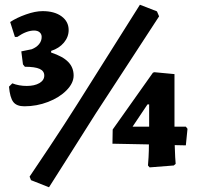

<svg xmlns="http://www.w3.org/2000/svg" viewBox="-20 -699 835 811"><path d="M18 -333 32 -347Q60 -336 93 -336Q126 -336 146.5 -348Q167 -360 167 -380Q167 -399 147.5 -408Q128 -417 85 -417L77 -427L70 -482L114 -491Q134 -499 145 -512.5Q156 -526 156 -543Q156 -555 147.5 -562.5Q139 -570 124 -570Q92 -570 53 -543H43L23 -606Q50 -624 89.5 -638Q129 -652 160 -652Q210 -652 240 -630Q270 -608 270 -572Q270 -543 250 -519Q230 -495 196 -484V-477Q245 -461 268 -437.5Q291 -414 291 -380Q291 -348 261 -317.5Q231 -287 183 -268.5Q135 -250 83 -250Q50 -250 36 -268.5Q22 -287 18 -333ZM111 62 105 47Q125 18 189.5 -79Q254 -176 307 -260L571 -679L643 -651L652 -630Q623 -585 543.5 -463.5Q464 -342 384 -219Q315 -110 260 -23Q205 64 187 92ZM605 0Q606 -8 607.5 -35Q609 -62 609 -89L455 -92L456 -152L626 -392L632 -394L717 -386V-164H765L772 -155L765 -85L718 -86Q719 -56 720 -35Q721 -14 722 -7L714 0L612 8ZM610 -164V-258H603L540 -164Z"/></svg>

Font: Alegreya ExtraBold
Style: Regular
Weight: 800
Designer: Juan Pablo del Peral
Foundry: Huerta Tipografica
Version: Version 2.007; ttfautohint (v1.6)